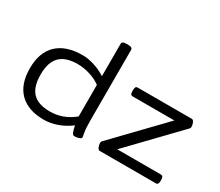

<svg xmlns="http://www.w3.org/2000/svg" viewBox="-130 -1053 1557 1360"><g transform="rotate(30 648.5 -372.5)"><path d="M326 7Q197 7 128 -61.5Q59 -130 59 -260Q59 -391 131 -459Q203 -527 338 -527Q383 -527 435 -510.5Q487 -494 529 -466V-730Q529 -741 537.5 -746.5Q546 -752 568 -752H576Q598 -752 606.5 -746.5Q615 -741 615 -730V-152Q615 -89 621 -58Q627 -27 627 -23Q627 -14 616 -9Q605 -4 592.5 -2Q580 0 573 0Q559 0 552 -17.5Q545 -35 538 -69Q487 -31 432.5 -12Q378 7 326 7ZM334 -65Q442 -65 529 -137V-395Q491 -423 440 -439Q389 -455 338 -455Q242 -455 194.5 -408Q147 -361 147 -260Q147 -159 192.5 -112Q238 -65 334 -65ZM780 0Q769 0 761.5 -17Q754 -34 754 -47Q754 -52 754.5 -57Q755 -62 764 -71L1130 -451H788Q769 -451 769 -481V-493Q769 -523 788 -523H1232Q1243 -523 1250.5 -506.5Q1258 -490 1258 -476Q1258 -471 1257.5 -466Q1257 -461 1248 -452L882 -72H1240Q1260 -72 1260 -42V-30Q1260 0 1240 0Z"/></g></svg>

Font: Asap Expanded
Style: Regular
Weight: 400
Width: 7
Designer: Pablo Cosgaya
Foundry: Omnibus-Type
Version: Version 3.001; ttfautohint (v1.8.4.7-5d5b)